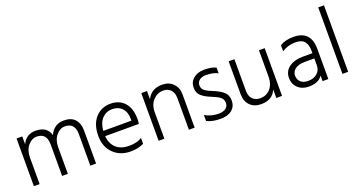

<svg xmlns="http://www.w3.org/2000/svg" viewBox="-42 -1309 3582 1918"><g transform="rotate(-20 1748.5 -350.0)"><path d="M137 -507H76V0H137V-280C137 -333.3 150.5 -376 177.5 -408C204.5 -440 235.3 -456 270 -456C340.7 -456 376 -415.7 376 -335V0H437V-280C437 -333.3 450.5 -376 477.5 -408C504.5 -440 535.3 -456 570 -456C640.7 -456 676 -415.7 676 -335V0H737V-354C737 -402 724 -440.8 698 -470.5C672 -500.2 632.3 -515 579 -515C510.3 -515 460.3 -481.7 429 -415C410.3 -481.7 360.3 -515 279 -515C213 -515 165.7 -484.7 137 -424Z M1215 -282H916C920.7 -338 937.3 -381 966 -411C994.7 -441 1030.3 -456 1073 -456C1116.3 -456 1150.8 -442.3 1176.5 -415C1202.2 -387.7 1215 -351 1215 -305ZM1246 -87C1212 -64.3 1166.3 -53 1109 -53C1053 -53 1008 -67.8 974 -97.5C940 -127.2 920.7 -170 916 -226H1274C1276.7 -239.3 1278 -257.3 1278 -280C1278 -354 1259.7 -411.3 1223 -452C1186.3 -492.7 1137 -513 1075 -513C1009 -513 955.3 -489.7 914 -443C872.7 -396.3 852 -332.3 852 -251C852 -174.3 875.5 -112.5 922.5 -65.5C969.5 -18.5 1030.7 5 1106 5C1159.3 5 1206 -5 1246 -25Z M1463 -507H1402V0H1463V-280C1463 -334 1478 -376.8 1508 -408.5C1538 -440.2 1573.7 -456 1615 -456C1647.7 -456 1674 -445.7 1694 -425C1714 -404.3 1724 -374.3 1724 -335V0H1785V-354C1785 -401.3 1770.3 -440 1741 -470C1711.7 -500 1672.7 -515 1624 -515C1548 -515 1494.3 -483.3 1463 -420Z M2196 -489C2166.7 -504.3 2124.7 -512 2070 -512C2024.7 -512 1987 -499.8 1957 -475.5C1927 -451.2 1912 -418.7 1912 -378C1912 -340.7 1924 -311.3 1948 -290C1972 -268.7 2004.3 -250 2045 -234C2087 -217.3 2117.2 -201.7 2135.5 -187C2153.8 -172.3 2163 -151.7 2163 -125C2163 -102.3 2154.2 -84 2136.5 -70C2118.8 -56 2093 -49 2059 -49C2007.7 -49 1959.7 -61.7 1915 -87V-24C1952.3 -4 2001.7 6 2063 6C2113.7 6 2153.5 -6.2 2182.5 -30.5C2211.5 -54.8 2226 -88 2226 -130C2226 -168 2213.5 -198.2 2188.5 -220.5C2163.5 -242.8 2127.7 -263.3 2081 -282C2061.7 -290 2047.7 -296 2039 -300C2030.3 -304 2019.8 -310.2 2007.5 -318.5C1995.2 -326.8 1986.5 -336 1981.5 -346C1976.5 -356 1974 -367.7 1974 -381C1974 -403 1982.5 -420.8 1999.5 -434.5C2016.5 -448.2 2039.7 -455 2069 -455C2122.3 -455 2164.7 -446 2196 -428Z M2653 -507V-225C2653 -173.7 2639.2 -132 2611.5 -100C2583.8 -68 2547.7 -52 2503 -52C2469.7 -52 2442.8 -62.3 2422.5 -83C2402.2 -103.7 2392 -133.3 2392 -172V-507H2331V-155C2331 -106.3 2345.5 -67.2 2374.5 -37.5C2403.5 -7.8 2442.7 7 2492 7C2572.7 7 2626.3 -25.7 2653 -91V0H2714V-507Z M3145 -241V-168C3145 -134 3133 -106 3109 -84C3085 -62 3053 -51 3013 -51C2977.7 -51 2950.8 -59.7 2932.5 -77C2914.2 -94.3 2905 -117 2905 -145C2905 -172.3 2916.7 -195.2 2940 -213.5C2963.3 -231.8 2998.7 -241 3046 -241ZM2877 -414C2919 -442.7 2966.3 -457 3019 -457C3064.3 -457 3096.7 -445.5 3116 -422.5C3135.3 -399.5 3145 -365.3 3145 -320V-297H3046C2984 -297 2934.2 -283.5 2896.5 -256.5C2858.8 -229.5 2840 -191.7 2840 -143C2840 -99.7 2854.8 -64.2 2884.5 -36.5C2914.2 -8.8 2952.3 5 2999 5C3068.3 5 3117 -16.3 3145 -59V0H3206V-320C3206 -450 3144 -515 3020 -515C2963.3 -515 2915.7 -503.3 2877 -480Z M3356 0H3417V-707H3356Z"/></g></svg>

Font: Hind Light
Style: Regular
Weight: 300
Designer: Manushi Parikh, Satya Rajpurohit
Foundry: Indian Type Foundry
Version: Version 1.201;PS 1.0;hotconv 1.0.78;makeotf.lib2.5.61930; tt